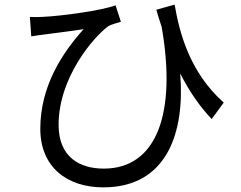

<svg xmlns="http://www.w3.org/2000/svg" viewBox="-20 -759 1040 829"><path d="M734 -739 655 -717C662 -691 670 -667 678 -643C743 -272 658 -31 428 -31C326 -31 233 -79 233 -220C233 -425 385 -601 449 -647C463 -654 489 -661 502 -665L479 -736C420 -714 251 -690 162 -686C144 -685 123 -685 109 -686L115 -602C135 -605 152 -608 171 -610C207 -615 290 -625 341 -633C252 -534 154 -390 154 -203C154 -38 269 50 426 50C703 50 779 -190 758 -442C796 -367 840 -302 894 -245L946 -316C798 -448 755 -618 734 -739Z"/></svg>

Font: Microsoft YaHei
Style: Regular
Weight: 400
Designer: Ryoko NISHIZUKA 西塚涼子 (kana, bopomofo & ideographs); Paul D. Hunt (Latin, Greek & Cyrillic); Sandoll Communications 산돌커뮤니
Foundry: Adobe
Version: Version 2.001;hotconv 1.0.111;makeotfexe 2.5.65597